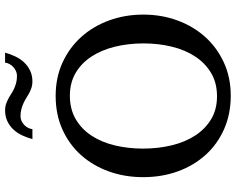

<svg xmlns="http://www.w3.org/2000/svg" viewBox="-108 -822 946 771"><g transform="rotate(-90 365.5 -437.0)"><path d="M576.2 -334Q576.2 -395 563 -449Q549.8 -502.9 523.4 -543.2Q497.1 -583.5 457.8 -606.7Q418.5 -629.9 366.2 -629.9Q312 -629.9 272 -606.4Q231.9 -583 205.6 -542.7Q179.2 -502.4 166.5 -449Q153.8 -395.5 153.8 -335.9Q153.8 -275.9 166.7 -221.9Q179.7 -168 205.8 -127.4Q231.9 -86.9 271.2 -63Q310.5 -39.1 363.8 -39.1Q418 -39.1 457.8 -63Q497.6 -86.9 523.9 -127.2Q550.3 -167.5 563.2 -220.9Q576.2 -274.4 576.2 -334ZM691.9 -335Q691.9 -262.2 668.5 -198.2Q645 -134.3 602.3 -86.7Q559.6 -39.1 499.5 -11.5Q439.5 16.1 366.2 16.1Q292.5 16.1 232.2 -10.5Q171.9 -37.1 128.9 -84.5Q85.9 -131.8 62.5 -196Q39.1 -260.3 39.1 -335.9Q39.1 -409.2 62 -473.1Q85 -537.1 127.4 -584.7Q169.9 -632.3 230.2 -659.7Q290.5 -687 365.2 -687Q439.5 -687 499.8 -659.2Q560.1 -631.3 602.8 -583.5Q645.5 -535.6 668.7 -471.7Q691.9 -407.7 691.9 -335ZM539.1 -890.1Q533.2 -868.2 523.4 -848.1Q513.7 -828.1 499.5 -813.2Q485.4 -798.3 466.3 -789.3Q447.3 -780.3 422.9 -780.3Q409.7 -780.3 398.7 -783.9Q387.7 -787.6 377.7 -792.7Q367.7 -797.9 357.9 -804.2Q348.1 -810.5 337.2 -815.7Q326.2 -820.8 313 -824.5Q299.8 -828.1 283.7 -828.1Q273.4 -828.1 264.6 -824Q255.9 -819.8 248.8 -813.2Q241.7 -806.6 237.3 -797.9Q232.9 -789.1 231.9 -780.3H191.9Q197.8 -802.2 207.3 -822.3Q216.8 -842.3 231.2 -857.4Q245.6 -872.6 264.6 -881.3Q283.7 -890.1 308.1 -890.1Q321.3 -890.1 332 -886.5Q342.8 -882.8 352.8 -877.7Q362.8 -872.6 372.3 -866.2Q381.8 -859.9 392.8 -854.7Q403.8 -849.6 416.7 -845.9Q429.7 -842.3 445.8 -842.3Q456.1 -842.3 465.1 -846.4Q474.1 -850.6 481.4 -857.2Q488.8 -863.8 493.4 -872.6Q498 -881.3 499 -890.1Z"/></g></svg>

Font: Charis SIL APac
Style: Regular
Weight: 400
Foundry: SIL International
Version: Version 5.000